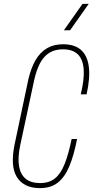

<svg xmlns="http://www.w3.org/2000/svg" viewBox="-20 -963 480 989"><path d="M186 6Q143 6 113 -9Q83 -24 66 -52.5Q49 -81 46.5 -122.5Q44 -164 55 -218L126 -554Q140 -614 163.5 -654Q187 -694 222 -714.5Q257 -735 305 -735Q364 -735 397 -706Q430 -677 437.5 -619.5Q445 -562 426 -477H396Q415 -555 411 -606.5Q407 -658 380.5 -683.5Q354 -709 304 -709Q264 -709 235 -691.5Q206 -674 187 -639Q168 -604 156 -550L84 -214Q71 -151 78 -108Q85 -65 112 -42.5Q139 -20 187 -20Q233 -20 263 -44Q293 -68 313 -118.5Q333 -169 349 -247H377Q361 -164 337.5 -107.5Q314 -51 278 -22.5Q242 6 186 6ZM309 -807 405 -943H437L341 -807Z"/></svg>

Font: Hubot Sans Condensed ExtraLight
Style: Italic
Weight: 200
Width: 3
Italic angle: -12.0243°
Designer: Deni Anggara
Foundry: GitHub, Inc., Subsidiary of Microsoft Corporation
Version: Version 2.000